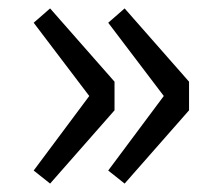

<svg xmlns="http://www.w3.org/2000/svg" viewBox="-20 -510 519 456"><path d="M99 -74 252 -248V-316L99 -490L60 -456L192 -282L60 -105ZM276 -74 429 -248V-316L276 -490L237 -456L369 -282L237 -105Z"/></svg>

Font: Noto Sans CJK SC Regular
Style: Regular
Weight: 400
Designer: Ryoko NISHIZUKA (kana & ideographs); Paul D. Hunt (Latin, Greek & Cyrillic); Wenlong ZHANG (bopomofo); Sandoll Communica
Foundry: Adobe Systems Incorporated
Version: Version 1.004;PS 1.004;hotconv 1.0.82;makeotf.lib2.5.63406